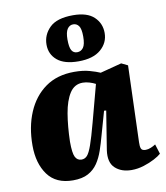

<svg xmlns="http://www.w3.org/2000/svg" viewBox="-90 -892 850 981"><g transform="rotate(-10 335.0 -401.5)"><path d="M575 -119Q574 -98 578.5 -86.5Q583 -75 602 -75Q615 -75 629.5 -81Q644 -87 654 -94L670 -43Q658 -32 633.5 -19Q609 -6 577.5 4Q546 14 514 14Q461 14 429 -15.5Q397 -45 406 -108L438 -308L427 -309L393 -189Q382 -148 369.5 -111.5Q357 -75 338 -47Q319 -19 288.5 -2.5Q258 14 210 14Q122 14 79 -45Q36 -104 36 -197Q36 -293 68 -368.5Q100 -444 161 -487.5Q222 -531 311 -531Q356 -531 390 -521.5Q424 -512 444 -503L555 -532L588 -516ZM271 -83Q288 -83 300 -96Q312 -109 325.5 -147Q339 -185 359 -260L410 -451Q397 -458 379 -463.5Q361 -469 344 -469Q301 -469 276.5 -431Q252 -393 241 -328Q230 -263 228 -183Q228 -124 238.5 -103.5Q249 -83 271 -83ZM343 -580Q270 -580 233 -611Q196 -642 196 -692Q196 -743 233.5 -780Q271 -817 355 -817Q428 -817 463.5 -783.5Q499 -750 499 -700Q499 -649 459 -614.5Q419 -580 343 -580ZM344 -627Q364 -627 376 -643.5Q388 -660 388 -701Q388 -741 377 -756Q366 -771 348 -771Q329 -771 317.5 -754Q306 -737 306 -700Q306 -659 315.5 -643Q325 -627 344 -627Z"/></g></svg>

Font: Literata 36pt ExtraBold
Style: Italic
Weight: 800
Italic angle: -2°
Designer: Latin by Veronika Burian and Jose Scaglione. Greek by Irene Vlachou. Cyrillic by Vera Evstafieva
Foundry: TypeTogether
Version: Version 3.002